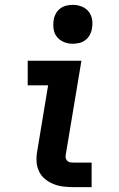

<svg xmlns="http://www.w3.org/2000/svg" viewBox="-20 -770 490 790"><path d="M282 0Q261 0 240 -2.5Q219 -5 199.5 -13Q180 -21 164.5 -34Q149 -47 140.5 -65Q132 -83 130.5 -104Q129 -125 133 -147L178 -419H94V-520H315L250 -130Q249 -124 251 -117.5Q253 -111 258 -107Q263 -103 269 -102Q275 -101 282 -101H357V0ZM279 -590Q260 -590 243 -597Q226 -604 214.5 -618Q203 -632 200.5 -651Q198 -670 201 -689Q203 -702 210 -714.5Q217 -727 228.5 -735.5Q240 -744 253.5 -747Q267 -750 280 -750Q299 -750 316.5 -743Q334 -736 345 -722Q356 -708 359 -689Q362 -670 358 -651Q356 -638 349 -625.5Q342 -613 330.5 -604.5Q319 -596 305.5 -593Q292 -590 279 -590Z"/></svg>

Font: Iosevka Etoile
Style: Bold Italic
Weight: 700
Italic angle: -9°
Designer: Belleve Invis
Foundry: Belleve Invis
Version: Version 28.1.0; ttfautohint (v1.8.4)